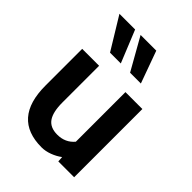

<svg xmlns="http://www.w3.org/2000/svg" viewBox="-221 -875 995 995"><g transform="rotate(45 276.0 -377.5)"><path d="M176 -765 248 -588H169L61 -765ZM331 -765 395 -588H316L216 -765ZM370 -136.5V-500H494V0H378L376 -30Q353 -12.5 323 -1.2Q293 10 265 10Q53 10 53 -231V-500H177V-231Q177 -160.5 200.5 -127.2Q224 -94 276 -94Q334.5 -94 370 -136.5Z"/></g></svg>

Font: Cabin
Style: Bold
Weight: 700
Designer: Pablo Impallari
Foundry: Pablo Impallari. http://www.impallari.com Igino Marini. http://www.ikern.com
Version: Version 3.001;hotconv 1.0.109;makeotfexe 2.5.65596